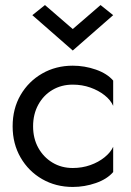

<svg xmlns="http://www.w3.org/2000/svg" viewBox="-20 -730 518 760"><path d="M378 -710 428 -670 268 -530 108 -670 158 -710 268 -615ZM111 -230Q111 -182 131.5 -145Q152 -108 187.5 -86.5Q223 -65 268 -65Q305 -65 337.5 -76.5Q370 -88 394 -107.5Q418 -127 428 -149V-49Q404 -21 359.5 -5.5Q315 10 268 10Q201 10 147 -21Q93 -52 61.5 -106.5Q30 -161 30 -230Q30 -300 61.5 -354Q93 -408 147 -439Q201 -470 268 -470Q315 -470 359.5 -454.5Q404 -439 428 -411V-311Q418 -334 394 -353Q370 -372 337.5 -383.5Q305 -395 268 -395Q223 -395 187.5 -374Q152 -353 131.5 -315.5Q111 -278 111 -230Z"/></svg>

Font: Jost
Style: Regular
Weight: 400
Version: Version 3.710